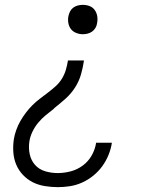

<svg xmlns="http://www.w3.org/2000/svg" viewBox="-20 -548 640 791"><path d="M321 -407Q307 -407 293.5 -412.5Q280 -418 272 -428.5Q264 -439 261.5 -453.5Q259 -468 262 -482Q264 -492 269 -501.5Q274 -511 282.5 -517Q291 -523 301 -525.5Q311 -528 321 -528Q336 -528 349 -523Q362 -518 370 -507Q378 -496 380.5 -482Q383 -468 380 -453Q379 -443 373.5 -433.5Q368 -424 359.5 -418Q351 -412 341 -409.5Q331 -407 321 -407ZM218 223Q191 223 164 218.5Q137 214 114.5 202.5Q92 191 74.5 172.5Q57 154 47 130.5Q37 107 35 80Q33 53 37 26Q40 7 47 -12.5Q54 -32 64 -49.5Q74 -67 86.5 -83.5Q99 -100 113.5 -114.5Q128 -129 144.5 -141.5Q161 -154 177.5 -166.5Q194 -179 209.5 -193Q225 -207 235.5 -224.5Q246 -242 251.5 -261Q257 -280 260 -299H326Q322 -271 314 -242.5Q306 -214 289.5 -188Q273 -162 250 -141.5Q227 -121 203 -102V-101Q185 -87 168 -73Q151 -59 137 -42Q123 -25 113.5 -5Q104 15 101 35Q97 62 102.5 87.5Q108 113 124.5 131.5Q141 150 166 157.5Q191 165 218 165Q244 165 271 158Q298 151 321 134Q344 117 358 92Q372 67 376 40H441Q441 40 441 40Q441 40 441 40Q437 66 427 90.5Q417 115 401.5 136.5Q386 158 364.5 175.5Q343 193 318.5 204Q294 215 268.5 219Q243 223 218 223Z"/></svg>

Font: Iosevka Etoile Light Oblique
Style: Regular
Weight: 300
Italic angle: -9°
Designer: Belleve Invis
Foundry: Belleve Invis
Version: Version 15.5.2; ttfautohint (v1.8.4)